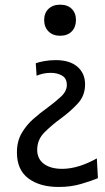

<svg xmlns="http://www.w3.org/2000/svg" viewBox="-20 -568 438 800"><path d="M230.5 -419Q200 -419 182 -437.2Q164 -455.5 164 -484.5Q164 -513.5 182 -531Q200 -548.5 230.5 -548.5Q261.5 -548.5 279 -531Q296.5 -513.5 296.5 -484.5Q296.5 -455.5 279 -437.2Q261.5 -419 230.5 -419ZM224.5 211Q145.5 211 98 175.2Q50.5 139.5 50.5 67Q50.5 21 70.2 -13Q90 -47 119 -72.5Q148 -98 177.5 -119Q210 -143 234.2 -165.5Q258.5 -188 258.5 -214Q258.5 -241.5 238.5 -253Q218.5 -264.5 191.5 -264.5Q173.5 -264.5 158 -260.8Q142.5 -257 132.5 -252.5L129 -304.5Q142.5 -309.5 165 -313.5Q187.5 -317.5 212 -317.5Q270.5 -317.5 302.5 -290Q334.5 -262.5 334.5 -216.5Q334.5 -169.5 304.2 -136.8Q274 -104 235 -75.5Q197 -48 166 -17.2Q135 13.5 135 56Q135 94 163 114.8Q191 135.5 239 135.5Q273.5 135.5 310.2 124Q347 112.5 383.5 92L388 174.5Q361.5 185.5 318.8 198.2Q276 211 224.5 211Z"/></svg>

Font: Heraclito
Style: Regular
Weight: 400
Designer: Kostas Bartsokas (font) & Cristiano Sobral (main changes)
Foundry: Kostas Bartsokas (font) & Cristiano Sobral (main changes)
Version: Version 1.00;July 8, 2020;FontCreator 13.0.0.2655 64-bit